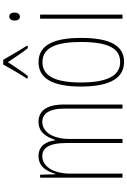

<svg xmlns="http://www.w3.org/2000/svg" viewBox="187 -990 813 1228"><g transform="rotate(-90 594.0 -376.5)"><path d="M429 -537C363 -537 333 -491 313 -431H310C303 -486 277 -537 209 -537C134 -537 110 -474 95 -428H93L90 -527H71V0H97V-337C97 -422 132 -513 209 -513C256 -513 293 -479 293 -355V0H319V-341C319 -444 363 -513 428 -513C476 -513 513 -475 513 -372V0H539V-374C539 -487 497 -537 429 -537Z M825 -763H795C771 -719 727 -644 706 -613V-606H722C749 -639 785 -696 810 -733C837 -693 871 -640 899 -606H914V-613C902 -632 851 -716 825 -763ZM965 -264C965 -433 923 -537 810 -537C704 -537 654 -444 654 -266C654 -80 708 10 812 10C914 10 965 -77 965 -264ZM680 -266C680 -424 718 -512 810 -512C906 -512 939 -418 939 -265C939 -94 899 -15 811 -15C721 -15 680 -102 680 -266Z M1102 -724C1082 -724 1076 -706 1076 -690C1076 -672 1084 -656 1101 -656C1117 -656 1127 -670 1127 -691C1127 -707 1121 -724 1102 -724ZM1114 -527H1088V0H1114Z"/></g></svg>

Font: Noto Sans Sinhala ExtraCondensed Thin
Style: Regular
Weight: 100
Width: 2
Designer: Jelle Bosma - Monotype Design Team
Foundry: Monotype Imaging Inc.
Version: Version 2.006